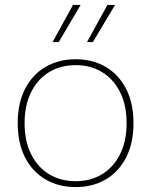

<svg xmlns="http://www.w3.org/2000/svg" viewBox="-20 -751 615 781"><path d="M288 -510Q357 -510 410 -479Q463 -448 493 -389.5Q523 -331 523 -250Q523 -169 493 -110.5Q463 -52 410 -21Q357 10 288 10Q219 10 165.5 -21Q112 -52 82 -110.5Q52 -169 52 -250Q52 -331 82 -389.5Q112 -448 165.5 -479Q219 -510 288 -510ZM288 -486Q226 -486 179.5 -457.5Q133 -429 106.5 -376Q80 -323 80 -250Q80 -177 106.5 -124Q133 -71 179.5 -42.5Q226 -14 288 -14Q349 -14 395.5 -42.5Q442 -71 468.5 -124Q495 -177 495 -250Q495 -323 468.5 -376Q442 -429 395.5 -457.5Q349 -486 288 -486ZM334 -580 417 -731H448L358 -580ZM194 -580 277 -731H308L219 -580Z"/></svg>

Font: Work Sans ExtraLight
Style: Regular
Weight: 200
Designer: Wei Huang
Foundry: Wei Huang
Version: Version 2.010; ttfautohint (v1.8.3)